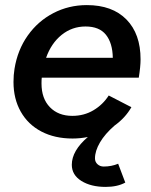

<svg xmlns="http://www.w3.org/2000/svg" viewBox="-20 -532 593 754"><path d="M33 -210Q33 -238 37 -262Q49 -336 89 -392.5Q129 -449 189.5 -480.5Q250 -512 321 -512Q421 -512 476.5 -455.5Q532 -399 532 -299Q532 -271 525 -227H144Q143 -219 143 -204Q143 -145 176 -111Q209 -77 264 -77Q310 -77 347 -99Q384 -121 407 -157L496 -111Q472 -69 430 -39Q392 -6 372.5 27.5Q353 61 353 90Q353 104 363 113Q373 122 387 122Q418 122 444 111L472 185Q441 202 395 202Q337 202 299.5 178.5Q262 155 262 115Q262 60 325 6Q295 12 265 12Q195 12 142.5 -15.5Q90 -43 61.5 -93.5Q33 -144 33 -210ZM423 -305Q422 -363 396 -395.5Q370 -428 316 -428Q263 -428 222 -395Q181 -362 161 -305Z"/></svg>

Font: Oak Sans Semibold
Style: Italic
Weight: 600
Italic angle: -9.49998°
Foundry: Erik Kennedy, Walven
Version: Version 1.000